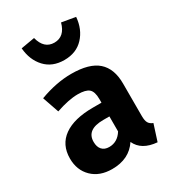

<svg xmlns="http://www.w3.org/2000/svg" viewBox="-200 -928 946 1053"><g transform="rotate(-30 273.0 -401.5)"><path d="M97 -805 184 -820Q204 -742 269 -742Q334 -742 355 -820L442 -805Q436 -730 390.5 -681Q345 -632 269 -632Q193 -632 148 -680.5Q103 -729 97 -805ZM482 -154Q482 -124 490.5 -110Q499 -96 518 -89L485 14Q388 6 357 -62Q305 17 197 17Q118 17 71 -29Q24 -75 24 -149Q24 -236 88.5 -282Q153 -328 273 -328H327V-351Q327 -398 307 -415.5Q287 -433 237 -433Q180 -433 98 -405L62 -509Q167 -548 262 -548Q376 -548 429 -501Q482 -454 482 -360ZM243 -96Q296 -96 327 -146V-241H288Q182 -241 182 -163Q182 -131 198 -113.5Q214 -96 243 -96Z"/></g></svg>

Font: Fira Sans
Style: Bold
Weight: 700
Designer: bBox Type GmbH & Carrois Corporate GbR & Edenspiekermann AG
Foundry: bBox Type GmbH & Carrois Corporate GbR & Edenspiekermann AG
Version: Version 4.301;PS 004.301;hotconv 1.0.88;makeotf.lib2.5.64775